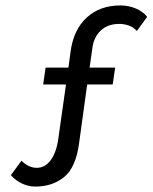

<svg xmlns="http://www.w3.org/2000/svg" viewBox="-20 -678 562 707"><path d="M110 9Q87 9 63.5 -1Q40 -11 20 -33L59 -86Q86 -60 115 -60Q146 -60 167 -88.5Q188 -117 195 -169L223 -367H139L148 -429H232L240 -489Q251 -569 299.5 -613.5Q348 -658 423 -658Q453 -658 479.5 -647Q506 -636 522 -616L484 -564Q470 -579 453 -584.5Q436 -590 419 -590Q377 -590 351 -565.5Q325 -541 320 -500L310 -429H404L395 -367H301L271 -149Q259 -61 216 -26Q173 9 110 9Z"/></svg>

Font: Podkova
Style: Regular
Weight: 400
Designer: Ilya Yudin
Foundry: Cyreal (www.cyreal.org)
Version: Version 2.103